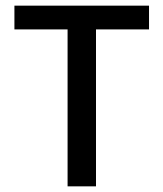

<svg xmlns="http://www.w3.org/2000/svg" viewBox="-20 -659 578 679"><path d="M319.5 0H219V-621.5H319.5ZM507 -555H31V-639H507Z"/></svg>

Font: Anek Kannada Medium Medium
Style: Regular
Weight: 500
Version: Version 1.003